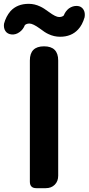

<svg xmlns="http://www.w3.org/2000/svg" viewBox="-65 -983 463 1003"><path d="M125 0Q91 0 91 -34V-667Q91 -741 165 -741Q239 -741 239 -667V-370V-65Q239 -36 221 -18Q203 0 174 0H165ZM249 -791Q217 -791 188 -805Q170 -813 143 -834Q107 -860 89 -860Q74 -860 65 -852Q56 -829 38 -816Q18 -801 -4 -803Q-26 -805 -36.5 -820.5Q-47 -836 -44 -859Q-34 -897 -10 -925Q25 -963 85 -963Q116 -963 145 -949Q163 -941 191 -920Q226 -894 244 -894Q259 -894 268 -902Q277 -925 295 -939Q315 -953 337.5 -952Q360 -951 371 -933Q381 -917 377 -893Q365 -852 343 -829Q308 -791 249 -791Z"/></svg>

Font: GenSenRounded2 TW B
Style: Regular
Weight: 700
Version: Version 2.000;PS 2;hotconv 16.6.51;makeotf.lib2.5.65220 DEVE